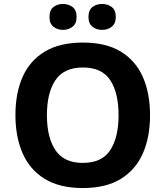

<svg xmlns="http://www.w3.org/2000/svg" viewBox="-20 -940 836 970"><path d="M738 -358Q738 -247 701.5 -164.5Q665 -82 590 -36Q515 10 398 10Q282 10 206.5 -36Q131 -82 94.5 -165Q58 -248 58 -359Q58 -470 94.5 -552Q131 -634 206.5 -679.5Q282 -725 399 -725Q515 -725 590 -679.5Q665 -634 701.5 -551.5Q738 -469 738 -358ZM217 -358Q217 -246 260 -181.5Q303 -117 398 -117Q495 -117 537 -181.5Q579 -246 579 -358Q579 -471 537 -535Q495 -599 399 -599Q303 -599 260 -535Q217 -471 217 -358ZM230 -854Q230 -889 250 -904.5Q270 -920 298 -920Q326 -920 346.5 -904.5Q367 -889 367 -854Q367 -821 346.5 -805Q326 -789 298 -789Q270 -789 250 -805Q230 -821 230 -854ZM427 -854Q427 -889 447 -904.5Q467 -920 496 -920Q524 -920 544.5 -904.5Q565 -889 565 -854Q565 -821 544.5 -805Q524 -789 496 -789Q467 -789 447 -805Q427 -821 427 -854Z"/></svg>

Font: Noto Sans Ol Chiki
Style: Bold
Weight: 700
Designer: Monotype Design Team, Lewis McGuffie
Foundry: Monotype Imaging Inc.
Version: Version 2.003; ttfautohint (v1.8.4.7-5d5b)